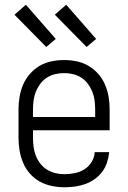

<svg xmlns="http://www.w3.org/2000/svg" viewBox="-20 -781 540 809"><path d="M251 8Q225 8 198 2.5Q171 -3 147.5 -16Q124 -29 106 -49.5Q88 -70 77.5 -95Q67 -120 62.5 -146.5Q58 -173 58 -200V-320Q58 -347 62.5 -373.5Q67 -400 77.5 -424.5Q88 -449 106 -469.5Q124 -490 147 -503.5Q170 -517 196.5 -522.5Q223 -528 250 -528Q277 -528 303.5 -522.5Q330 -517 353 -503.5Q376 -490 394 -469.5Q412 -449 422.5 -424.5Q433 -400 437.5 -373.5Q442 -347 442 -320V-232H119V-200Q119 -181 121.5 -162Q124 -143 131 -125Q138 -107 150 -91.5Q162 -76 178.5 -66Q195 -56 213.5 -51.5Q232 -47 251 -47Q273 -47 295 -51.5Q317 -56 335.5 -67.5Q354 -79 366 -98.5Q378 -118 379 -140H440Q438 -118 431 -96.5Q424 -75 410.5 -57Q397 -39 378.5 -26Q360 -13 339 -5.5Q318 2 296 5Q274 8 251 8ZM119 -288H381V-320Q381 -339 378.5 -358Q376 -377 369 -394.5Q362 -412 350.5 -427.5Q339 -443 323 -453.5Q307 -464 288 -468.5Q269 -473 250 -473Q231 -473 212 -468.5Q193 -464 177 -453.5Q161 -443 149.5 -427.5Q138 -412 131 -394.5Q124 -377 121.5 -358Q119 -339 119 -320ZM345 -583 211 -719 259 -761 385 -617ZM175 -583 41 -719 89 -761 215 -617Z"/></svg>

Font: Iosevka SS18 Light
Style: Regular
Weight: 300
Monospace: yes
Designer: Belleve Invis
Foundry: Belleve Invis
Version: Version 25.1.1; ttfautohint (v1.8.4)